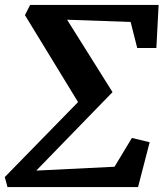

<svg xmlns="http://www.w3.org/2000/svg" viewBox="-26 -763 671 783"><path d="M75.7 -701.3 96.9 -743H620.9L611.7 -567.3H533.6L506.7 -673.4L247.6 -682.6L432.9 -387.3L121.9 -67.3L441 -83L511.9 -200.4L584.3 -183L537 0H4.5L-6.5 -40.9L292.3 -346.7Z"/></svg>

Font: Merriweather Light
Style: Italic
Weight: 300
Italic angle: -7.8°
Designer: Eben Sorkin
Foundry: Eben Sorkin
Version: Version 2.101